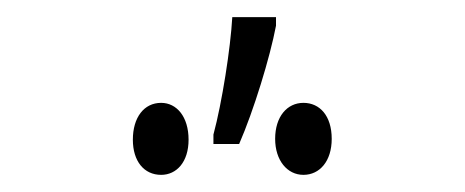

<svg xmlns="http://www.w3.org/2000/svg" viewBox="-20 -800 542 224"><path d="M302 -780H251C249 -744 239 -680 229 -643V-632H259C276 -671 295 -733 302 -770ZM168 -680C148 -680 135 -663 135 -637C135 -612 148 -596 168 -596C186 -596 200 -611 200 -637C200 -664 186 -680 168 -680ZM334 -680C315 -680 301 -664 301 -638C301 -613 315 -596 334 -596C353 -596 367 -612 367 -638C367 -665 353 -680 334 -680Z"/></svg>

Font: Noto Sans Display Condensed Light
Style: Regular
Weight: 300
Width: 3
Designer: Monotype Design Team
Foundry: Monotype Imaging Inc.
Version: Version 1.900